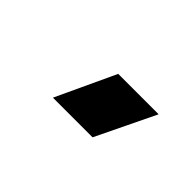

<svg xmlns="http://www.w3.org/2000/svg" viewBox="-17 -913 530 530"><g transform="rotate(45 247.5 -648.0)"><path d="M248 -734.9H405.8L321.8 -561H167Z"/></g></svg>

Font: Human Sans Black
Style: Regular
Weight: 800
Designer: Tim Radville
Foundry: Continuum
Version: Version 1.000;FEAKit 1.0